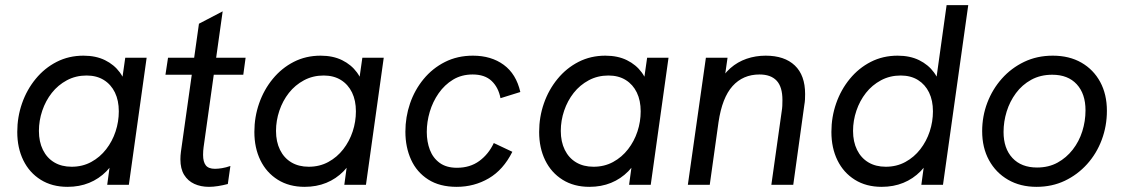

<svg xmlns="http://www.w3.org/2000/svg" viewBox="-20 -717 4362 745"><path d="M242 8Q182 8 138 -19.5Q94 -47 70.5 -95Q47 -143 47 -205Q47 -263 65.5 -316Q84 -369 118.5 -411Q153 -453 200 -477Q247 -501 304 -501Q352 -501 387.5 -483.5Q423 -466 445 -436Q467 -406 472 -367L445 -346L466 -493H549L480 0H396L416 -147L441 -125Q422 -82 393 -52.5Q364 -23 326 -7.5Q288 8 242 8ZM258 -70Q300 -70 334 -88.5Q368 -107 392 -138Q416 -169 428.5 -207Q441 -245 441 -285Q441 -327 426 -358Q411 -389 383 -406.5Q355 -424 316 -424Q274 -424 239.5 -405.5Q205 -387 181 -356.5Q157 -326 144 -287.5Q131 -249 131 -209Q131 -167 146.5 -135.5Q162 -104 190.5 -87Q219 -70 258 -70Z M791 8Q759 8 734 -3.5Q709 -15 694.5 -38.5Q680 -62 680 -99Q680 -106 680.5 -113.5Q681 -121 682 -128L752 -625L844 -673L770 -146Q769 -139 768.5 -131.5Q768 -124 768 -116Q768 -89 778.5 -75.5Q789 -62 814 -62Q826 -62 841.5 -64.5Q857 -67 874 -73L864 -3Q845 2 826 5Q807 8 791 8ZM622 -427 632 -493H933L924 -427Z M1162 8Q1102 8 1058 -19.5Q1014 -47 990.5 -95Q967 -143 967 -205Q967 -263 985.5 -316Q1004 -369 1038.5 -411Q1073 -453 1120 -477Q1167 -501 1224 -501Q1272 -501 1307.5 -483.5Q1343 -466 1365 -436Q1387 -406 1392 -367L1365 -346L1386 -493H1469L1400 0H1316L1336 -147L1361 -125Q1342 -82 1313 -52.5Q1284 -23 1246 -7.5Q1208 8 1162 8ZM1178 -70Q1220 -70 1254 -88.5Q1288 -107 1312 -138Q1336 -169 1348.5 -207Q1361 -245 1361 -285Q1361 -327 1346 -358Q1331 -389 1303 -406.5Q1275 -424 1236 -424Q1194 -424 1159.5 -405.5Q1125 -387 1101 -356.5Q1077 -326 1064 -287.5Q1051 -249 1051 -209Q1051 -167 1066.5 -135.5Q1082 -104 1110.5 -87Q1139 -70 1178 -70Z M1752 8Q1686 8 1641.5 -20.5Q1597 -49 1575 -97.5Q1553 -146 1553 -206Q1553 -263 1571 -315.5Q1589 -368 1623.5 -410Q1658 -452 1706.5 -476.5Q1755 -501 1815 -501Q1886 -501 1934.5 -465.5Q1983 -430 1999 -360L1922 -336Q1914 -378 1887.5 -403Q1861 -428 1814 -428Q1771 -428 1738 -408Q1705 -388 1682 -355Q1659 -322 1647.5 -283Q1636 -244 1636 -205Q1636 -167 1648 -135.5Q1660 -104 1686 -85Q1712 -66 1753 -66Q1804 -66 1840 -92.5Q1876 -119 1896 -162L1968 -128Q1933 -58 1876.5 -25Q1820 8 1752 8Z M2267 8Q2207 8 2163 -19.5Q2119 -47 2095.5 -95Q2072 -143 2072 -205Q2072 -263 2090.5 -316Q2109 -369 2143.5 -411Q2178 -453 2225 -477Q2272 -501 2329 -501Q2377 -501 2412.5 -483.5Q2448 -466 2470 -436Q2492 -406 2497 -367L2470 -346L2491 -493H2574L2505 0H2421L2441 -147L2466 -125Q2447 -82 2418 -52.5Q2389 -23 2351 -7.5Q2313 8 2267 8ZM2283 -70Q2325 -70 2359 -88.5Q2393 -107 2417 -138Q2441 -169 2453.5 -207Q2466 -245 2466 -285Q2466 -327 2451 -358Q2436 -389 2408 -406.5Q2380 -424 2341 -424Q2299 -424 2264.5 -405.5Q2230 -387 2206 -356.5Q2182 -326 2169 -287.5Q2156 -249 2156 -209Q2156 -167 2171.5 -135.5Q2187 -104 2215.5 -87Q2244 -70 2283 -70Z M2649 0 2719 -493H2803L2788 -388L2767 -390Q2786 -428 2814 -452.5Q2842 -477 2877 -489Q2912 -501 2951 -501Q3024 -501 3064 -463Q3104 -425 3104 -352Q3104 -341 3103.5 -331Q3103 -321 3101 -310L3058 0H2973L3013 -284Q3015 -296 3015.5 -306Q3016 -316 3016 -329Q3016 -380 2993.5 -404Q2971 -428 2927 -428Q2863 -428 2822.5 -383Q2782 -338 2768 -243L2734 0Z M3401 8Q3341 8 3297 -19.5Q3253 -47 3229.5 -95Q3206 -143 3206 -205Q3206 -263 3224.5 -316Q3243 -369 3277.5 -411Q3312 -453 3359 -477Q3406 -501 3463 -501Q3511 -501 3546.5 -483.5Q3582 -466 3604 -436Q3626 -406 3631 -367L3604 -346L3653 -697H3737L3639 0H3555L3575 -147L3600 -125Q3581 -82 3552 -52.5Q3523 -23 3485 -7.5Q3447 8 3401 8ZM3417 -70Q3459 -70 3493 -88.5Q3527 -107 3551 -138Q3575 -169 3587.5 -207Q3600 -245 3600 -285Q3600 -327 3585 -358Q3570 -389 3542 -406.5Q3514 -424 3475 -424Q3433 -424 3398.5 -405.5Q3364 -387 3340 -356.5Q3316 -326 3303 -287.5Q3290 -249 3290 -209Q3290 -167 3305.5 -135.5Q3321 -104 3349.5 -87Q3378 -70 3417 -70Z M4002 8Q3939 8 3891.5 -19.5Q3844 -47 3817.5 -95.5Q3791 -144 3791 -208Q3791 -266 3811 -318.5Q3831 -371 3867.5 -412Q3904 -453 3954 -477Q4004 -501 4065 -501Q4129 -501 4176 -474Q4223 -447 4249 -399Q4275 -351 4275 -287Q4275 -228 4255 -174.5Q4235 -121 4198 -80Q4161 -39 4111.5 -15.5Q4062 8 4002 8ZM4004 -67Q4049 -67 4083.5 -86Q4118 -105 4142.5 -136.5Q4167 -168 4179.5 -207.5Q4192 -247 4192 -289Q4192 -353 4158 -390Q4124 -427 4063 -427Q4017 -427 3981.5 -407.5Q3946 -388 3922 -355.5Q3898 -323 3886 -284Q3874 -245 3874 -205Q3874 -141 3908.5 -104Q3943 -67 4004 -67Z"/></svg>

Font: Hanken Grotesk
Style: Italic
Weight: 400
Italic angle: -8°
Designer: Alfredo Marco Pradil
Foundry: Hanken Design Co.
Version: Version 3.013